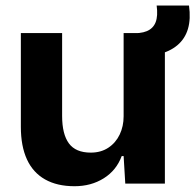

<svg xmlns="http://www.w3.org/2000/svg" viewBox="-20 -654 700 684"><path d="M54.3 -201.9V-536.3H201.3V-241Q201.3 -176 225.5 -143.1Q249.7 -110.3 303.4 -110.3Q339.6 -110.3 366 -127.8Q392.4 -145.3 406.4 -174.7Q420.4 -204.1 420.4 -239.7V-536.3H567.4V0H426.3L420.4 -98.1H413.6Q394.7 -47 349.6 -18.8Q304.6 9.4 245.4 9.4Q183.4 9.4 140.6 -14.8Q97.7 -39 76 -86.1Q54.3 -133.3 54.3 -201.9ZM538.1 -634.3H653.3Q666.7 -539.1 611.9 -492.9Q557.1 -446.6 441.1 -453.7V-536.3Q479.9 -533.4 502.9 -543Q525.9 -552.6 534.5 -575Q543.1 -597.4 538.1 -634.3Z"/></svg>

Font: Mona Sans VF XLt
Style: Regular
Weight: 200
Designer: Deni Anggara
Foundry: GitHub
Version: Version 2.000;Glyphs 3.2.3 (3260)